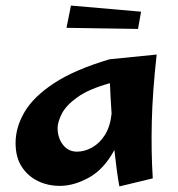

<svg xmlns="http://www.w3.org/2000/svg" viewBox="-20 -654 641 690"><path d="M195 14Q152 14 116 -3.5Q80 -21 58 -55Q36 -89 36 -140Q36 -197 68.5 -252Q101 -307 175 -355.5Q249 -404 374 -441L543 -458Q528 -323 525.5 -216Q523 -109 529 -13L409 16Q404 -11 399.5 -44.5Q395 -78 391 -115Q354 -46 300 -16Q246 14 195 14ZM187 -194Q187 -159 206 -134Q225 -109 257 -109Q284 -109 311 -124Q338 -139 357 -169Q376 -199 381 -245Q379 -275 377.5 -303Q376 -331 375 -355Q299 -334 258 -304.5Q217 -275 202 -245Q187 -215 187 -194ZM476 -550 219 -554 235 -634 487 -612Z"/></svg>

Font: Marhey SemiBold
Style: Regular
Weight: 600
Designer: Nur Syamsi & Bustanul Arifin
Foundry: Namelatype
Version: Version 1.000; ttfautohint (v1.8.4.7-5d5b)